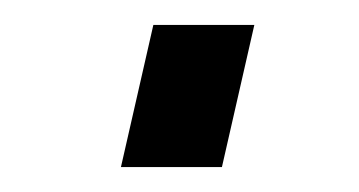

<svg xmlns="http://www.w3.org/2000/svg" viewBox="-20 -134 288 154"><path d="M103 -114H184L158 0H77Z"/></svg>

Font: Panefresco 400wt
Style: Italic
Weight: 400
Foundry: Campivisivi & Chank Co
Version: Version 1.001